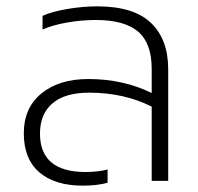

<svg xmlns="http://www.w3.org/2000/svg" viewBox="-20 -570 625 605"><path d="M55 -150Q55 -230 110.5 -275.5Q166 -321 258 -321Q368 -321 458 -277V-353Q458 -434 415 -470.5Q372 -507 282 -507Q236 -507 191 -499Q146 -491 114 -477V-520Q142 -533 191 -541.5Q240 -550 287 -550Q401 -550 455.5 -498Q510 -446 510 -352V0H458V-234Q371 -278 261 -278Q185 -278 145.5 -244.5Q106 -211 106 -149Q106 -28 250 -28Q266 -28 286 -30Q306 -32 319 -36V6Q285 15 241 15Q153 15 104 -27Q55 -69 55 -150Z"/></svg>

Font: Prompt ExtraLight
Style: Regular
Weight: 275
Designer: Katatrad Team
Foundry: CadsonDemak
Version: Version 1.001